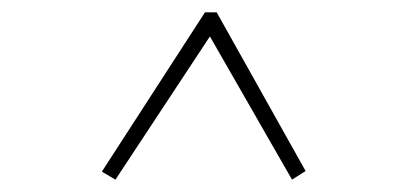

<svg xmlns="http://www.w3.org/2000/svg" viewBox="-20 -643 665 311"><path d="M167 -352 320 -584 453 -352 475 -366 331 -623H312L145 -365Z"/></svg>

Font: Inconsolata Expanded ExtraLight
Style: Regular
Weight: 200
Width: 7
Monospace: yes
Designer: Raph Levien, Cyreal, Brenton Simpson
Foundry: Raph Levien, Cyreal, Google
Version: Version 3.100